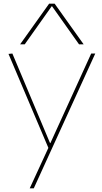

<svg xmlns="http://www.w3.org/2000/svg" viewBox="-20 -810 552 1040"><path d="M141 210 242 -9 26 -518 47 -520 251 -35H253L474 -520H496L163 210ZM89 -570 246 -790H276L433 -570H408L262 -776H260L114 -570Z"/></svg>

Font: M PLUS 1 Thin
Style: Regular
Weight: 100
Designer: Coji Morishita
Foundry: UNDERFOREST DESIGN
Version: Version 1.001